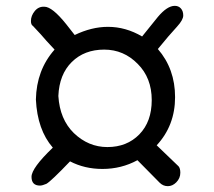

<svg xmlns="http://www.w3.org/2000/svg" viewBox="-20 -661 732 658"><path d="M580 -328Q580 -425 521 -493Q560 -541 587 -570Q608 -593 608 -608Q608 -623 600 -632Q592 -641 579 -641Q553 -641 521 -603L467 -536Q411 -569 350 -569Q294 -569 236 -541L207 -578Q159 -638 132 -638Q112 -639 99 -623Q86 -607 86 -589Q86 -576 93 -572L120 -543Q135 -525 167 -491Q105 -421 103 -320Q108 -216 161 -155Q88 -85 88 -55Q88 -25 117 -25Q125 -25 139 -31Q155 -40 220 -108Q270 -82 331 -82Q396 -82 451 -112L527 -35Q539 -23 555 -23Q571 -23 584 -36Q598 -50 598 -69Q598 -84 592 -91L517 -163Q580 -231 580 -328ZM337 -491Q404 -491 452 -442Q500 -394 500 -318Q500 -244 457.5 -200.5Q415 -157 348 -157Q283 -157 233 -205Q185 -252 180 -332Q183 -406 226 -448.5Q269 -491 337 -491Z"/></svg>

Font: Patrick Hand SC
Style: Regular
Weight: 400
Designer: Patrick Wagesreiter
Foundry: Patrick Wagesreiter
Version: Version 2.001; ttfautohint (v1.8.2)